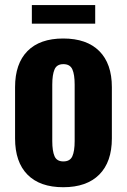

<svg xmlns="http://www.w3.org/2000/svg" viewBox="-20 -742 510 771"><path d="M107.9 -647V-721.7H362.3V-647ZM233.9 9.8Q140.1 9.8 90.3 -40.8Q40.5 -91.3 40.5 -186V-392.1Q40.5 -486.3 90.3 -536.9Q140.1 -587.4 233.9 -587.4Q328.1 -587.4 378.7 -536.9Q429.2 -486.3 429.2 -392.1V-186Q429.2 -91.8 378.7 -41Q328.1 9.8 233.9 9.8ZM234.4 -93.8Q261.2 -93.8 270.5 -114.5Q279.8 -135.3 279.8 -175.3V-402.3Q279.8 -442.9 270.5 -463.6Q261.2 -484.4 234.4 -484.4Q208 -484.4 199 -463.1Q189.9 -441.9 189.9 -402.3V-175.3Q189.9 -135.7 199 -114.7Q208 -93.8 234.4 -93.8Z"/></svg>

Font: Oswald
Style: DemiBold
Weight: 600
Designer: Vernon Adams
Foundry: Vernon Adams
Version: 3.0; ttfautohint (v0.95) -l 8 -r 50 -G 200 -x 0 -w "G" -W -c